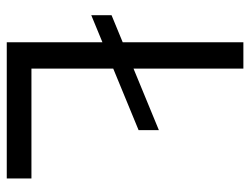

<svg xmlns="http://www.w3.org/2000/svg" viewBox="-106 -634 740 568"><g transform="rotate(90 264.0 -350.0)"><path d="M105 -343V-700H183V-375L365 -450V-390L183 -315V-73H508V0H105V-283L25 -250V-310Z"/></g></svg>

Font: MedMera Sans
Style: Regular
Weight: 400
Designer: Kasper Nordkvist
Foundry: UNCUT.wtf
Version: Version 1.300